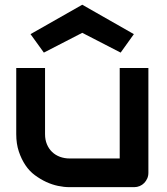

<svg xmlns="http://www.w3.org/2000/svg" viewBox="-20 -772 688 792"><path d="M592.1 -59.4Q592.1 -46.5 587.4 -35.9Q582.7 -25.2 574.8 -17.1Q566.8 -8.9 556.2 -4.5Q545.5 0 533.7 0H266.3Q244.1 0 219.3 -5.2Q194.6 -10.4 170.5 -21.5Q146.5 -32.7 124 -49.3Q101.5 -65.8 84.9 -90.6Q68.3 -115.3 57.7 -147Q47 -178.7 47 -218.8V-491.6H165.8V-218.8Q165.8 -195.5 173.5 -177Q181.2 -158.4 194.8 -145.3Q208.4 -132.2 227.2 -125.2Q246 -118.3 267.3 -118.3H473.8V-491.6H592.1ZM477.7 -555 319.3 -636.6 160.9 -555 105.9 -631.2 319.3 -752.5 532.2 -631.2Z"/></svg>

Font: AKL FREE 001
Style: Regular
Weight: 400
Designer: AKL
Foundry: AKL
Version: Version 1.00;August 10, 2024;FontCreator 13.0.0.2630 64-bit